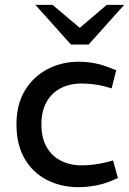

<svg xmlns="http://www.w3.org/2000/svg" viewBox="-20 -766 533 793"><path d="M304 7Q232 7 173.5 -23Q115 -53 81.5 -111Q48 -169 48 -252Q48 -335 83 -392.5Q118 -450 176.5 -480.5Q235 -511 305 -511Q340 -511 372.5 -504.5Q405 -498 433 -486L460 -476L441 -401L409 -410Q385 -416 361.5 -418.5Q338 -421 316 -421Q268 -421 230.5 -401.5Q193 -382 172 -344.5Q151 -307 151 -252Q151 -197 172.5 -159Q194 -121 232 -102Q270 -83 318 -83Q340 -83 365 -86Q390 -89 415 -95L447 -103L467 -31L440 -19Q406 -5 371 1Q336 7 304 7ZM273 -582 293 -637 421 -746H493L346 -582ZM273 -582 126 -746H197L326 -637L346 -582Z"/></svg>

Font: REM
Style: Regular
Weight: 400
Designer: Octavio Pardo
Foundry: Ashler Design
Version: Version 1.005;gftools[0.9.28]